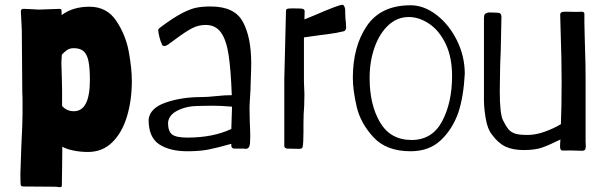

<svg xmlns="http://www.w3.org/2000/svg" viewBox="-20 -620 2508 801"><path d="M212 159 79 158Q70 158 68 155Q66 152 66 146Q66 143 65.5 134.5Q65 126 65 106L69 -10Q74 -107 74 -143V-197Q74 -219 73 -232L71 -492L69 -534L67 -571Q67 -579 70.5 -581Q74 -583 77.5 -583Q81 -583 82 -583L106 -582L141 -580L228 -583Q235 -583 236 -579.5Q237 -576 237 -564V-557Q284 -592 353 -592Q426 -592 465.5 -532.5Q505 -473 517.5 -403Q530 -333 530 -283Q530 -201 509.5 -133.5Q489 -66 448 -26Q407 14 347 14Q316 14 286.5 8Q257 2 240 -8L239 89L238 154Q238 161 230 161Q225 161 220.5 160Q216 159 212 159ZM355 -286Q355 -337 349 -365.5Q343 -394 328.5 -406.5Q314 -419 288 -419Q271 -419 260 -411.5Q249 -404 238 -392L236 -359L238 -293L239 -242V-178Q258 -156 288 -156Q355 -156 355 -286Z M600 -121Q605 -169 671 -192Q737 -215 819 -215Q845 -215 881 -219Q917 -223 947 -223Q943 -331 933.5 -392.5Q924 -454 901.5 -485Q879 -516 838 -516Q808 -516 781 -502Q754 -488 714 -458Q681 -434 681 -434Q680 -434 674.5 -430.5Q669 -427 664 -428Q655 -430 655 -437Q651 -443 645.5 -464Q640 -485 640 -494Q640 -500 652 -508Q703 -546 738.5 -564.5Q774 -583 799.5 -588Q825 -593 859 -593Q959 -593 993.5 -528.5Q1028 -464 1028 -357Q1028 -329 1026 -281Q1026 -252 1022 -196L1021 -172L1022 -113Q1024 -73 1024 -52L1023 -22Q1021 1 1005 1L997 0H956Q952 0 948.5 -3.5Q945 -7 945 -12V-20Q885 -3 849 4Q813 11 761 11Q688 11 644 -18Q600 -47 600 -121ZM945 -82 948 -175Q901 -179 867 -179L808 -178Q760 -178 722 -159.5Q684 -141 681 -108Q681 -72 698 -59Q715 -46 762 -46Q869 -46 945 -82Z M1181 0Q1166 0 1166 -12V-203V-287L1173 -571Q1173 -582 1178 -583Q1182 -585 1201 -585Q1239 -585 1243 -583Q1246 -583 1248.5 -579.5Q1251 -576 1251 -574L1250 -539L1294 -557Q1393 -600 1408 -600H1409Q1416 -600 1420 -582Q1420 -560 1421 -548Q1421 -537 1423 -527L1424 -505V-503Q1424 -499 1421 -495Q1418 -491 1416 -490Q1384 -482 1347.5 -477.5Q1311 -473 1305 -472L1248 -464V-323V-279L1250 -227Q1250 -198 1249 -178Q1246 -145 1246 -102V-68Q1246 -18 1242 -6Q1242 1 1226 1Z M1452 -295Q1452 -426 1510.5 -512Q1569 -598 1693 -598Q1749 -598 1801.5 -557.5Q1854 -517 1886.5 -451Q1919 -385 1919 -312Q1914 -217 1892 -150Q1867 -80 1818.5 -34.5Q1770 11 1693 11Q1592 11 1538 -47.5Q1484 -106 1468 -175Q1452 -244 1452 -295ZM1866 -303Q1866 -381 1839.5 -436.5Q1813 -492 1771 -520.5Q1729 -549 1685 -549Q1637 -549 1600 -514.5Q1563 -480 1542.5 -422Q1522 -364 1522 -295Q1522 -183 1565.5 -109.5Q1609 -36 1697 -36Q1783 -36 1824.5 -114Q1866 -192 1866 -303Z M2333 8Q2321 9 2318.5 3Q2316 -3 2316.5 -11.5Q2317 -20 2317 -24L2318 -38Q2272 -15 2242 -4.5Q2212 6 2165 6Q2119 6 2088.5 -8.5Q2058 -23 2032 -59Q2014 -81 2006.5 -125Q1999 -169 1999 -202V-376V-544Q1999 -556 2002.5 -560.5Q2006 -565 2014 -567Q2017 -568 2025 -568L2055 -567Q2072 -567 2072 -550L2069 -407Q2066 -347 2066 -309L2065 -239Q2065 -147 2078 -119Q2091 -93 2101.5 -80.5Q2112 -68 2129.5 -62.5Q2147 -57 2180 -57Q2215 -57 2252.5 -70.5Q2290 -84 2320 -102Q2323 -174 2323 -280Q2323 -374 2319 -486L2317 -559Q2317 -571 2334 -571H2355Q2363 -571 2375 -570.5Q2387 -570 2402 -571H2407Q2418 -571 2418 -562V-526L2419 -478Q2424 -319 2423 -295V-28Q2424 -22 2424 -12Q2424 0 2420.5 4.5Q2417 9 2408 9Q2353 7 2333 8Z"/></svg>

Font: Barriecito
Style: Regular
Weight: 400
Designer: Pablo Cosgaya & Sergio Jiménez
Foundry: Pablo Cosgaya & Sergio Jiménez
Version: Version 1.001